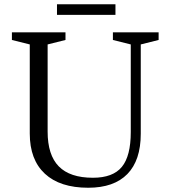

<svg xmlns="http://www.w3.org/2000/svg" viewBox="-20 -872 805 903"><path d="M595 -663V-251Q595 -138 553 -87Q511 -36 417 -36Q309 -36 256.5 -89.5Q204 -143 204 -253V-663L288 -684V-720H36V-684L120 -663V-244Q120 -121 191 -55Q262 11 395 11Q516 11 579 -53.5Q642 -118 642 -243V-663L726 -684V-720H511V-684ZM248 -852V-802H523V-852Z"/></svg>

Font: GradeGX
Style: Regular
Weight: 100
Width: 1
Designer: Adam Twardoch
Foundry: Adam Twardoch
Version: Version 2.002; DEVELOPMENT